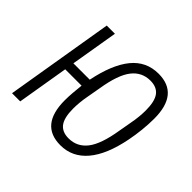

<svg xmlns="http://www.w3.org/2000/svg" viewBox="-131 -689 863 863"><g transform="rotate(45 300.0 -258.0)"><path d="M344 12Q215 12 215 -145Q215 -167 217 -193Q219 -219 222 -245H118L77 0H25L111 -516H163L125 -290H229Q253 -408 302 -468Q351 -528 429 -528Q558 -528 558 -371Q558 -336 554 -297.5Q550 -259 543 -224Q520 -107 469.5 -47.5Q419 12 344 12ZM348 -36Q402 -36 435.5 -79Q469 -122 485 -221L496 -283Q501 -309 503 -331Q505 -353 505 -370Q505 -428 485.5 -454Q466 -480 425 -480Q371 -480 337.5 -437Q304 -394 288 -295L277 -233Q272 -207 270 -185Q268 -163 268 -146Q268 -88 287.5 -62Q307 -36 348 -36Z"/></g></svg>

Font: IBM Plex Mono Light
Style: Italic
Weight: 300
Italic angle: -9°
Monospace: yes
Designer: Mike Abbink, Paul van der Laan, Pieter van Rosmalen
Foundry: Bold Monday
Version: Version 2.3